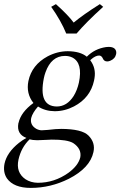

<svg xmlns="http://www.w3.org/2000/svg" viewBox="-20 -668 586 934"><path d="M302.2 -504.9Q276.9 -566.9 229 -634.8L252 -647.9Q311.5 -594.7 338.4 -558.1Q385.3 -597.2 465.8 -647.9L481.9 -634.8Q398.4 -559.1 352.5 -504.9ZM363.8 -266.1Q383.8 -361.3 332 -388.2Q315.9 -396 296.4 -396Q229.5 -396 201.2 -315.9Q196.3 -302.2 193.4 -288.1Q166 -151.4 255.9 -149.9Q305.7 -149.9 338.4 -201.2Q355.5 -229 363.8 -266.1ZM124 9.8Q83 49.3 69.8 108.9Q56.6 170.9 103.5 203.6Q129.4 220.7 164.1 221.2Q244.6 221.2 312.5 172.9Q360.8 137.7 370.6 97.2Q377.9 55.7 335.9 27.8Q306.6 10.7 231.4 11.2Q226.1 11.2 210 12.2Q178.7 14.2 161.1 14.2Q136.7 13.7 124 9.8ZM501.5 -369.1Q486.3 -369.1 480 -383.8Q479.5 -385.3 479 -386.2Q472.7 -397.5 462.4 -397.9Q444.3 -397.9 422.4 -378.4Q419.9 -376 418.9 -375Q448.2 -336.4 439.5 -286.6Q438.5 -281.2 437.5 -275.9Q419.4 -191.9 339.8 -150.4Q294.9 -127 246.1 -127Q200.2 -127.4 165 -149.9Q138.2 -119.1 131.8 -94.2Q124.5 -59.6 157.2 -41Q170.4 -34.2 183.1 -34.2Q186 -34.2 212.9 -36.1Q252.4 -41 277.8 -41Q378.4 -40.5 410.2 -8.8Q444.8 25.9 434.6 71.8Q418 148.9 314.9 201.7Q226.1 246.1 129.9 246.1Q46.9 246.1 13.7 199.7Q-6.3 169.4 2 127.9Q13.7 73.7 72.3 26.9Q89.8 13.2 108.4 2.9Q60.1 -15.1 69.3 -67.9Q69.8 -69.8 70.3 -70.8Q82 -122.6 142.6 -167Q106 -213.4 118.2 -273.9Q134.8 -352.5 211.9 -394Q258.8 -418.5 309.1 -418.9Q370.6 -418.5 402.3 -392.1Q440.4 -430.7 495.6 -439Q502.9 -439.9 508.3 -439.9Q541.5 -439.9 545.4 -416Q545.9 -410.2 544.9 -404.8Q540 -381.8 515.6 -372.1Q507.8 -369.1 501.5 -369.1Z"/></svg>

Font: Linux Libertine Display Slanted O
Style: Slanted
Weight: 400
Designer: Philipp H. Poll
Foundry: Philipp H. Poll
Version: Version 5.0.9